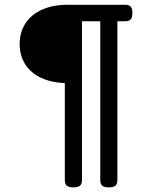

<svg xmlns="http://www.w3.org/2000/svg" viewBox="-20 -600 640 820"><path d="M545.4 -544.4Q545.4 -525.4 538.3 -517.3Q531.2 -509.3 514.6 -509.3H481.4V168.5Q481.4 185.5 473.1 192.9Q464.8 200.2 444.8 200.2Q424.8 200.2 416.5 192.9Q408.2 185.5 408.2 168.5V-509.3H330.1V168.5Q330.1 185.5 321.8 192.9Q313.5 200.2 293.5 200.2Q273.4 200.2 265.1 192.9Q256.8 185.5 256.8 168.5V-245.1Q199.7 -247.1 156 -267.3Q112.3 -287.6 88.1 -324.7Q64 -361.8 64 -412.1Q64 -463.9 89.6 -501.7Q115.2 -539.6 161.4 -559.6Q207.5 -579.6 267.6 -579.6H514.6Q531.2 -579.6 538.3 -571.5Q545.4 -563.5 545.4 -544.4Z"/></svg>

Font: Courier Prime Code
Style: Regular
Weight: 400
Designer: Alan Dague-Greene
Foundry: Quote-Unquote Apps
Version: Version 3.0318